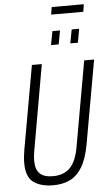

<svg xmlns="http://www.w3.org/2000/svg" viewBox="-65 -1048 622 1101"><g transform="rotate(-5 246.0 -497.5)"><path d="M197 12Q125 12 83 -18.5Q41 -49 41 -130Q41 -147 43 -167Q45 -187 49 -209L134 -686H191L105 -197Q102 -181 100.5 -166Q99 -151 99 -138Q99 -87 123.5 -63.5Q148 -40 198 -40Q262 -40 298 -77Q334 -114 348 -196L435 -686H492L407 -208Q392 -123 362.5 -75Q333 -27 291.5 -7.5Q250 12 197 12ZM253 -790 268 -869H312L297 -790ZM364 -790 379 -869H422L408 -790ZM269 -964 276 -1007H461L454 -964Z"/></g></svg>

Font: Archivo ExtraCondensed ExtraLight
Style: Italic
Weight: 250
Width: 2
Italic angle: -10°
Designer: Hector Gatti
Foundry: Omnibus-Type
Version: Version 2.001